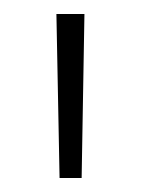

<svg xmlns="http://www.w3.org/2000/svg" viewBox="-20 -684 201 274"><path d="M96.5 -430H65L60.5 -664H100.5Z"/></svg>

Font: Anek Tamil ExtraLight
Style: Regular
Weight: 250
Version: Version 1.003